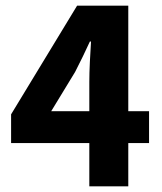

<svg xmlns="http://www.w3.org/2000/svg" viewBox="-20 -655 568 675"><path d="M294 0V-152H19V-253L251 -635H431V-264H504V-152H431V0ZM160 -264H294V-367Q294 -398 296 -438.5Q298 -479 300 -509H296Q284 -483 271 -456Q258 -429 244 -402Z"/></svg>

Font: TT Toshiba Sans
Style: Bold
Weight: 700
Designer: Paul D. Hunt
Foundry: Toshiba Corporation
Version: Version 2.020;PS 2.000;hotconv 1.0.86;makeotf.lib2.5.63406